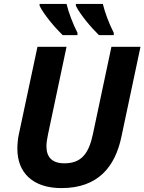

<svg xmlns="http://www.w3.org/2000/svg" viewBox="-20 -954 740 984"><path d="M487 -774H563V-786C538 -835 518 -889 507 -934H369V-924C392 -878 446 -814 487 -774ZM301 -774H377V-786C352 -835 332 -889 321 -934H183V-924C206 -878 260 -814 301 -774ZM295 10C483 10 570 -100 602 -252L700 -714H551L456 -266C435 -167 397 -117 310 -117C248 -117 218 -148 218 -204C218 -221 221 -242 226 -265L321 -714H172L76 -263C71 -240 69 -212 69 -191C69 -70 147 10 295 10Z"/></svg>

Font: Noto Sans
Style: Bold Italic
Weight: 700
Italic angle: -12°
Designer: Monotype Design Team
Foundry: Monotype Imaging Inc.
Version: Version 2.013